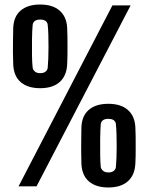

<svg xmlns="http://www.w3.org/2000/svg" viewBox="-20 -824 663 849"><path d="M62 0 477 -800H557.5L141.5 0ZM459 5Q405 5 373.8 -21.2Q342.5 -47.5 340 -99.5Q339 -131 339 -155.5Q339 -180 339.2 -204.8Q339.5 -229.5 340 -262Q342 -312 373 -338.5Q404 -365 459 -365Q514.5 -365 545.2 -338Q576 -311 578.5 -262Q579.5 -244.5 579.8 -222.8Q580 -201 580 -178.2Q580 -155.5 579.8 -135Q579.5 -114.5 578.5 -100Q576 -49.5 545.2 -22.2Q514.5 5 459 5ZM459 -61.5Q475 -61.5 483.2 -68.5Q491.5 -75.5 492.5 -86Q494 -101 495 -125.2Q496 -149.5 496 -176.8Q496 -204 495.2 -230Q494.5 -256 492.5 -274.5Q492 -285 483.8 -291.8Q475.5 -298.5 459 -298.5Q443 -298.5 434.8 -292Q426.5 -285.5 425.5 -275Q423.5 -248.5 423 -211.5Q422.5 -174.5 423 -139.8Q423.5 -105 425.5 -85.5Q427 -76.5 435.5 -69Q444 -61.5 459 -61.5ZM157.5 -434Q103.5 -434 72.2 -460.2Q41 -486.5 38.5 -538.5Q37.5 -570 37.2 -594.5Q37 -619 37.5 -643.8Q38 -668.5 38.5 -701Q40.5 -751 71.5 -777.5Q102.5 -804 157.5 -804Q213 -804 243.8 -777Q274.5 -750 277 -701Q278 -683.5 278.2 -661.8Q278.5 -640 278.5 -617.2Q278.5 -594.5 278.2 -574Q278 -553.5 277 -539Q274.5 -488.5 243.8 -461.2Q213 -434 157.5 -434ZM157.5 -500.5Q173.5 -500.5 181.8 -507.5Q190 -514.5 191 -525Q192.5 -540 193.5 -564.2Q194.5 -588.5 194.5 -615.8Q194.5 -643 193.8 -669Q193 -695 191 -713.5Q190.5 -724 182.2 -730.8Q174 -737.5 157.5 -737.5Q142 -737.5 133.8 -731Q125.5 -724.5 124.5 -714Q122 -687.5 121.5 -650.5Q121 -613.5 121.5 -578.8Q122 -544 124.5 -524.5Q125.5 -515.5 134 -508Q142.5 -500.5 157.5 -500.5Z"/></svg>

Font: Big Shoulders Text Thin
Style: Bold
Weight: 700
Version: Version 2.002